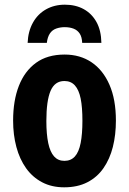

<svg xmlns="http://www.w3.org/2000/svg" viewBox="-20 -790 551 820"><path d="M475 -275Q475 -214 462 -162.5Q449 -111 422 -72Q395 -33 353 -11.5Q311 10 254 10Q201 10 160 -11.5Q119 -33 91.5 -71.5Q64 -110 50 -162Q36 -214 36 -275Q36 -360 60.5 -423Q85 -486 133.5 -521.5Q182 -557 256 -557Q322 -557 371 -524Q420 -491 447.5 -428Q475 -365 475 -275ZM178 -273Q178 -217 186 -179Q194 -141 211 -122Q228 -103 255 -103Q283 -103 300 -122Q317 -141 324.5 -179.5Q332 -218 332 -274Q332 -332 324.5 -369Q317 -406 300 -425Q283 -444 255 -444Q214 -444 196 -402Q178 -360 178 -273ZM257 -770Q303 -770 337.5 -751Q372 -732 392 -696Q412 -660 413 -607H331Q330 -632 320.5 -646.5Q311 -661 294.5 -667.5Q278 -674 256 -674Q237 -674 220 -668Q203 -662 193 -647Q183 -632 180 -607H98Q100 -656 120.5 -693Q141 -730 176.5 -750Q212 -770 257 -770Z"/></svg>

Font: Noto Sans Display Condensed
Style: Bold
Weight: 700
Width: 3
Designer: Monotype Design Team
Foundry: Monotype Imaging Inc.
Version: Version 2.003